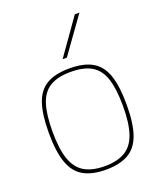

<svg xmlns="http://www.w3.org/2000/svg" viewBox="-147 -880 811 980"><g transform="rotate(-20 258.5 -390.0)"><path d="M47 -266Q47 -366 67.5 -426Q88 -486 134.5 -513Q181 -540 258 -540Q336 -540 382.5 -513Q429 -486 449.5 -426Q470 -366 470 -266Q470 -163 448 -102.5Q426 -42 379 -16Q332 10 258 10Q185 10 138 -16Q91 -42 69 -102.5Q47 -163 47 -266ZM67 -266Q67 -172 86.5 -115.5Q106 -59 148.5 -34Q191 -9 258 -9Q326 -9 368.5 -34Q411 -59 430.5 -115.5Q450 -172 450 -266Q450 -358 432 -414Q414 -470 372 -495.5Q330 -521 258 -521Q187 -521 145 -495.5Q103 -470 85 -414Q67 -358 67 -266ZM242 -596 379 -790H404L265 -596Z"/></g></svg>

Font: Georama Thin
Style: Regular
Weight: 100
Designer: Jean-Baptiste Levee
Foundry: Production Type
Version: Version 1.000